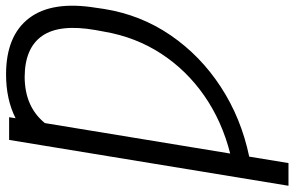

<svg xmlns="http://www.w3.org/2000/svg" viewBox="-244 -586 981 640"><g transform="rotate(-90 247.0 -266.5)"><path d="M175.8 -727.1 172.4 -705.6Q235.4 -737.3 318.4 -737.3Q447.3 -737.3 505.9 -660.6Q564.5 -584 540.5 -437L536.6 -410.2Q517.1 -288.6 449.2 -189.2Q381.3 -89.8 277.1 -21.7Q172.9 46.4 44.4 73.2L22.9 204.1H-52.7L100.1 -727.1ZM54.7 9.8Q162.6 -17.6 247.6 -76.7Q332.5 -135.7 387.7 -220.5Q442.9 -305.2 460.9 -409.7L466.3 -439Q487.3 -558.6 447 -616.7Q406.7 -674.8 310.1 -675.3Q210.4 -674.8 156.2 -607.9Z"/></g></svg>

Font: Inter Display Light
Style: Italic
Weight: 300
Italic angle: -9.39999°
Designer: Rasmus Andersson
Foundry: rsms
Version: Version 4.000;git-a52131595